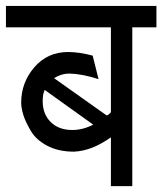

<svg xmlns="http://www.w3.org/2000/svg" viewBox="-30 -633 552 653"><path d="M115.2 -289.1Q115.2 -244.6 142.6 -217.8Q169.9 -190.9 215.8 -190.9Q251.5 -190.9 287.1 -209L122.1 -327.1Q115.2 -314 115.2 -289.1ZM333 -240.2Q344.2 -245.6 347.2 -252V-540H-9.8V-612.8H502V-540H419.9V0H347.2V-166Q282.2 -119.6 221.2 -117.2Q168 -117.2 129.9 -137.7Q92.3 -157.7 74.7 -188Q56.2 -219.7 49.3 -242.2Q42 -266.6 42 -283.2Q42 -352.1 86.4 -403.8Q131.3 -456.1 201.2 -456.1Q239.3 -456.1 285.2 -443.8L305.2 -363.8Q249.5 -381.8 206.1 -382.8Q178.7 -382.8 153.8 -367.2Z"/></svg>

Font: Miedinger*
Style: Book
Weight: 400
Version: Version 001.000